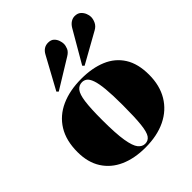

<svg xmlns="http://www.w3.org/2000/svg" viewBox="-226 -967 1124 1124"><g transform="rotate(-45 335.5 -405.0)"><path d="M327 14Q237 14 169.5 -16Q102 -46 64.5 -105Q27 -164 27 -249Q27 -344 66.5 -408Q106 -472 178 -504.5Q250 -537 347 -537Q436 -537 503 -509Q570 -481 607 -422.5Q644 -364 644 -273Q644 -184 605.5 -119.5Q567 -55 496 -20.5Q425 14 327 14ZM342 -3Q368 -3 382.5 -24Q397 -45 403 -100Q409 -155 409 -256Q409 -340 404 -392Q399 -444 389 -472Q379 -500 365.5 -510Q352 -520 335 -520Q309 -520 292.5 -499.5Q276 -479 269 -427Q262 -375 262 -280Q262 -167 272 -107Q282 -47 300 -25Q318 -3 342 -3ZM414 -577 404 -587 519 -785Q531 -805 546.5 -814.5Q562 -824 578 -824Q602 -824 616 -811.5Q630 -799 636.5 -782.5Q643 -766 643 -753Q643 -734 633.5 -714Q624 -694 602 -682ZM200 -577 190 -587 298 -785Q319 -824 358 -824Q382 -824 395 -811.5Q408 -799 413.5 -782.5Q419 -766 419 -754Q419 -738 411.5 -720Q404 -702 381 -688Z"/></g></svg>

Font: Literata 72pt Black
Style: Regular
Weight: 900
Designer: Latin by Veronika Burian and Jose Scaglione. Greek by Irene Vlachou. Cyrillic by Vera Evstafieva.
Foundry: TypeTogether
Version: Version 3.002